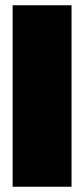

<svg xmlns="http://www.w3.org/2000/svg" viewBox="-20 -710 320 730"><path d="M28 0V-690H252V0Z"/></svg>

Font: Titillium Web Black
Style: Regular
Weight: 900
Version: Version 1.002;PS 35.000;hotconv 1.0.70;makeotf.lib2.5.55311